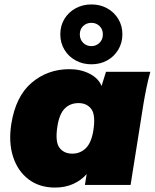

<svg xmlns="http://www.w3.org/2000/svg" viewBox="-20 -834 698 866"><path d="M18 0ZM228 12Q158 12 109 -25Q60 -62 39 -127Q18 -192 31 -275Q51 -400 123 -461Q195 -522 293 -522Q345 -522 385 -501Q425 -480 438 -446L458 -510H658Q648 -474 640.5 -437.5Q633 -401 627 -365L569 0H363L371 -49Q347 -21 310.5 -4.5Q274 12 228 12ZM306 -141Q342 -141 367 -165.5Q392 -190 401 -245Q412 -315 392 -342Q372 -369 334 -369Q297 -369 272.5 -345Q248 -321 239 -265Q228 -195 248 -168Q268 -141 306 -141ZM392 -544Q353 -544 321 -561.5Q289 -579 270.5 -610Q252 -641 252 -679Q252 -718 270.5 -748.5Q289 -779 321 -796.5Q353 -814 392 -814Q432 -814 463.5 -796.5Q495 -779 513.5 -748.5Q532 -718 532 -679Q532 -641 513.5 -610Q495 -579 463.5 -561.5Q432 -544 392 -544ZM392 -626Q414 -626 429 -641Q444 -656 444 -679Q444 -702 429 -716.5Q414 -731 392 -731Q370 -731 355 -716.5Q340 -702 340 -679Q340 -656 355 -641Q370 -626 392 -626Z"/></svg>

Font: Winston Black
Style: Italic
Weight: 900
Italic angle: -9°
Designer: Original fonts by Vernon Adams / Changes by Cristiano Sobral
Foundry: VOriginal fonts by Vernon Adams / Changes by Cristiano Sobral
Version: Version 2.503;July 17, 2020;FontCreator 13.0.0.2655 64-bit